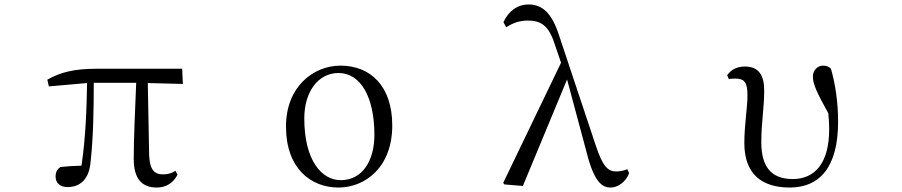

<svg xmlns="http://www.w3.org/2000/svg" viewBox="-20 -825 4040 860"><path d="M682 15C725 15 756 -6 775 -42L766 -60C750 -50 735 -44 710 -44C672 -44 650 -64 648 -132L642 -453L799 -449L796 -517H410C315 -517 251 -502 192 -468L199 -438L370 -453C368 -337 364 -211 345 -83C309 -82 279 -80 251 -77C236 -67 229 -54 229 -34C229 -6 249 13 282 13C341 13 380 -24 386 -102C398 -212 400 -337 400 -454H590C585 -328 579 -205 579 -114C579 -21 618 15 682 15Z M1496 15C1615 15 1737 -75 1737 -263C1737 -439 1640 -531 1505 -531C1385 -531 1261 -438 1261 -258C1261 -70 1373 15 1496 15ZM1506 -18C1422 -18 1343 -105 1343 -295C1343 -415 1406 -498 1496 -498C1595 -498 1657 -391 1657 -221C1657 -106 1604 -18 1506 -18Z M2715 15C2749 15 2784 -12 2798 -49L2790 -67C2773 -60 2753 -57 2740 -57C2702 -57 2679 -81 2648 -175L2485 -664C2453 -764 2411 -805 2348 -805C2297 -805 2258 -775 2235 -726L2247 -703C2274 -720 2305 -733 2344 -733C2402 -733 2437 -711 2463 -632L2493 -544L2234 -6L2239 1L2322 8L2520 -469L2608 -141C2641 -11 2676 15 2715 15Z M3517 15C3650 15 3734 -74 3734 -280C3734 -369 3721 -451 3702 -517C3694 -526 3682 -531 3667 -531C3641 -531 3621 -510 3621 -481C3621 -450 3638 -411 3690 -318C3693 -292 3694 -269 3694 -246C3694 -92 3628 -23 3531 -23C3433 -23 3390 -80 3390 -188C3390 -275 3403 -342 3403 -420C3403 -487 3379 -527 3317 -527C3281 -527 3254 -513 3237 -488L3245 -470C3253 -473 3263 -473 3274 -473C3315 -473 3328 -455 3328 -398C3328 -341 3314 -267 3314 -184C3314 -45 3393 15 3517 15Z"/></svg>

Font: Harano Aji Mincho
Style: Regular
Weight: 400
Foundry: Masamichi Hosoda
Version: HaranoAjiMincho-Regular version 20230610;ttx 4.39.4